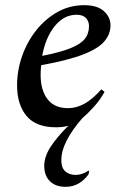

<svg xmlns="http://www.w3.org/2000/svg" viewBox="-20 -482 482 742"><path d="M197 10Q119 10 82.5 -34Q46 -78 46 -152Q46 -210 65.5 -265.5Q85 -321 120.5 -365.5Q156 -410 203 -436Q250 -462 305 -462Q356 -462 381.5 -439Q407 -416 407 -384Q407 -351 384 -323Q361 -295 302.5 -272Q244 -249 139 -230Q137 -211 137 -192Q137 -134 163.5 -99Q190 -64 243 -64Q275 -64 306 -81Q337 -98 371 -136H373L384 -127Q367 -96 343.5 -70Q320 -44 298 -25Q260 18 238.5 59.5Q217 101 217 138Q217 166 232 180Q247 194 273 194Q284 194 296.5 190Q309 186 321 178H325L322 192Q306 214 284 227Q262 240 233 240Q195 240 173 218.5Q151 197 151 159Q151 124 174.5 87Q198 50 244 4Q229 8 217.5 9Q206 10 197 10ZM276 -425Q227 -425 191.5 -381Q156 -337 143 -266Q213 -280 252 -295.5Q291 -311 307.5 -331.5Q324 -352 324 -381Q324 -400 312 -412.5Q300 -425 276 -425Z"/></svg>

Font: Spectral Medium
Style: Italic
Weight: 500
Italic angle: -10°
Designer: Jean-Baptiste Levee
Foundry: Production Type
Version: Version 2.001